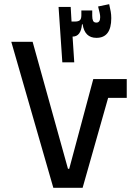

<svg xmlns="http://www.w3.org/2000/svg" viewBox="-20 -898 640 918"><path d="M235 0 34 -698H136L305 -91H311L426 -520H586V-430H497L375 0ZM322 -795H338Q354 -795 361.5 -801Q369 -807 369 -825V-848H421V-822Q421 -807 425 -798.5Q429 -790 441 -790Q459 -790 459 -816Q459 -825 456.5 -836Q454 -847 449 -867L502 -878Q507 -856 509.5 -842Q512 -828 512 -811Q512 -717 441 -717Q385 -717 375 -782H372Q367 -723 327 -723L335 -600H278L260 -865H318Z"/></svg>

Font: IBM Plex Sans Arabic Medm
Style: Regular
Weight: 500
Designer: Mike Abbink, Paul van der Laan, Pieter van Rosmalen, Wael Morcos, Khajak Apelian
Foundry: Bold Monday
Version: Version 1.005